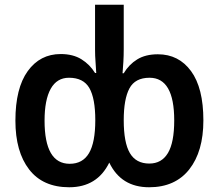

<svg xmlns="http://www.w3.org/2000/svg" viewBox="-20 -780 923 810"><path d="M272 10Q161 10 103 -65Q45 -140 45 -271Q45 -408 97 -480Q149 -552 236 -552Q288 -552 323.5 -530Q359 -508 381 -472H386Q385 -494 383 -519Q381 -544 381 -571V-760H502V-572Q502 -545 500.5 -519.5Q499 -494 497 -471H502Q524 -508 559 -529.5Q594 -551 646 -551Q734 -551 786 -480Q838 -409 838 -272Q838 -141 778.5 -65.5Q719 10 609 10Q491 10 441 -94Q390 10 272 10ZM274 -89Q329 -89 355.5 -134Q382 -179 382 -273Q382 -365 357 -408.5Q332 -452 271 -452Q220 -452 194 -405.5Q168 -359 168 -271Q168 -89 274 -89ZM610 -90Q662 -90 688.5 -134.5Q715 -179 715 -272Q715 -452 611 -452Q550 -452 526 -407Q502 -362 502 -273Q502 -178 528 -134Q554 -90 610 -90Z"/></svg>

Font: Noto Sans SemiCondensed SemiBold
Style: Regular
Weight: 600
Width: 4
Designer: Monotype Design Team
Foundry: Monotype Imaging Inc.
Version: Version 2.013; ttfautohint (v1.8.4.7-5d5b)